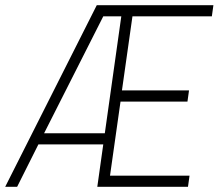

<svg xmlns="http://www.w3.org/2000/svg" viewBox="-29 -720 844 740"><path d="M-9 0 344 -700H793.5L787.5 -657H481.5L441 -371.5H699.5L693.5 -328.5H435.5L395 -43H701.5L695.5 0H346L369 -163.5H119L37 0ZM141 -206.5H375L438.5 -657H369Z"/></svg>

Font: Urbanist ExtraLight
Style: Italic
Weight: 250
Version: Version 1.303